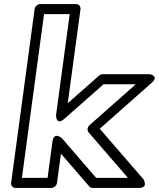

<svg xmlns="http://www.w3.org/2000/svg" viewBox="-20 -905 786 950"><path d="M651.8 -488 422.9 -285.6C411.5 -275.6 410.6 -259.1 418.2 -250.3L613 -25H455.7L284.8 -222.7C284.8 -222.7 246.4 -254.6 239.7 -205L215.4 -25H88.4L197.9 -835H324.9L257.2 -334C257.2 -334 257.7 -281.3 297.4 -316.3L492.3 -488ZM730.7 -495.4C770.4 -530.5 718.7 -538 718.7 -538H488.7C483.2 -538 475.5 -535.5 470.1 -530.7L315.3 -394.4L378.3 -860C379.7 -870.7 371.8 -885 356.7 -885H179.7C168.9 -885 153.3 -875.1 151.3 -860L35 0C33.5 10.7 41.5 25 56.6 25H233.6C244.3 25 260 15.1 262 0L281.6 -144.6L421.9 17.7C425.3 21.6 431.9 25 438.6 25H666.6C716.2 25 690.1 -17.7 690.1 -17.7L473.6 -268Z"/></svg>

Font: Hussar Techniczny
Style: Bold 
Weight: 700
Foundry: Cannot Into Space Fonts
Version: Version 0.77